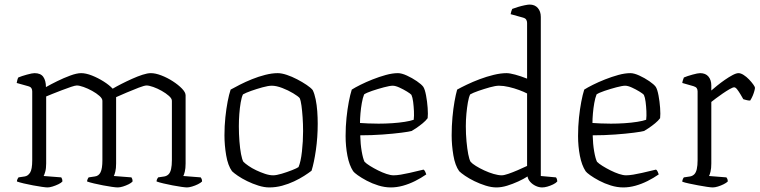

<svg xmlns="http://www.w3.org/2000/svg" viewBox="-20 -820 3323 840"><path d="M188 0Q181 0 163.5 -2.5Q146 -5 124.5 -9Q103 -13 84 -17.5Q65 -22 54 -26Q54 -32 57 -37.5Q60 -43 61 -44L88 -48Q102 -50 111.5 -64.5Q121 -79 121 -119V-420Q121 -428 117.5 -434Q114 -440 103 -443L53 -457Q55 -466 56 -470.5Q57 -475 60 -481Q74 -487 97.5 -493.5Q121 -500 131 -500Q158 -500 169.5 -483.5Q181 -467 181 -439Q202 -451 230.5 -465Q259 -479 287.5 -489.5Q316 -500 335 -500Q356 -500 382.5 -489.5Q409 -479 433.5 -463.5Q458 -448 473 -432Q488 -441 510.5 -452.5Q533 -464 557.5 -475Q582 -486 603.5 -493Q625 -500 640 -500Q660 -500 686 -490Q712 -480 736 -464.5Q760 -449 776 -432.5Q792 -416 792 -403V-105Q792 -83 788.5 -69Q785 -55 782 -50L858 -44Q860 -42 862 -37.5Q864 -33 864 -26Q858 -20 846 -14Q834 -8 820.5 -4Q807 0 798 0Q791 0 773.5 -2.5Q756 -5 735 -9Q714 -13 695 -17.5Q676 -22 665 -26Q665 -32 667.5 -37Q670 -42 672 -44L699 -48Q710 -50 717.5 -57.5Q725 -65 728.5 -80.5Q732 -96 732 -119V-379Q732 -389 719 -400.5Q706 -412 687.5 -422.5Q669 -433 650.5 -439.5Q632 -446 621 -446Q612 -446 587 -436.5Q562 -427 534 -415Q506 -403 488 -395V-105Q488 -83 484.5 -69Q481 -55 478 -50L555 -44Q557 -41 558.5 -37Q560 -33 560 -26Q555 -20 543 -14Q531 -8 518 -4Q505 0 495 0Q487 0 469.5 -2.5Q452 -5 431 -9Q410 -13 391 -17.5Q372 -22 361 -26Q361 -31 363.5 -36.5Q366 -42 368 -44L395 -48Q412 -50 420 -66.5Q428 -83 428 -119V-379Q428 -389 415 -400.5Q402 -412 383 -422.5Q364 -433 345.5 -439.5Q327 -446 316 -446Q309 -446 291 -440Q273 -434 251 -425.5Q229 -417 210 -409.5Q191 -402 182 -398V-105Q182 -83 178 -69Q174 -55 171 -50L248 -44Q250 -41 251.5 -37Q253 -33 253 -26Q248 -20 235.5 -14Q223 -8 210 -4Q197 0 188 0Z M1158 0Q1136 0 1110.5 -8Q1085 -16 1061.5 -27.5Q1038 -39 1020.5 -51Q1003 -63 995 -71Q977 -96 969.5 -140.5Q962 -185 962 -228Q962 -269 966 -307Q970 -345 976 -376Q982 -407 989 -428Q1005 -437 1029.5 -449.5Q1054 -462 1082.5 -473.5Q1111 -485 1140.5 -492.5Q1170 -500 1195 -500Q1212 -500 1234.5 -492.5Q1257 -485 1280 -473Q1303 -461 1321.5 -448.5Q1340 -436 1348 -426Q1356 -410 1361 -385.5Q1366 -361 1368 -333.5Q1370 -306 1370 -279Q1370 -219 1362 -163.5Q1354 -108 1343 -73Q1330 -63 1310.5 -50.5Q1291 -38 1266.5 -26.5Q1242 -15 1214.5 -7.5Q1187 0 1158 0ZM1175 -53Q1189 -53 1212.5 -60Q1236 -67 1257.5 -75.5Q1279 -84 1286 -89Q1296 -112 1301 -157Q1306 -202 1306 -246Q1306 -277 1304 -306Q1302 -335 1299 -357.5Q1296 -380 1291 -391Q1284 -399 1262.5 -412Q1241 -425 1215 -435Q1189 -445 1169 -445Q1154 -445 1128.5 -438Q1103 -431 1079 -422.5Q1055 -414 1043 -407Q1037 -395 1033 -371.5Q1029 -348 1027 -321Q1025 -294 1025 -268Q1025 -234 1027.5 -202Q1030 -170 1034.5 -146Q1039 -122 1045 -112Q1052 -105 1067 -94.5Q1082 -84 1101 -75Q1120 -66 1139.5 -59.5Q1159 -53 1175 -53Z M1690 0Q1663 0 1635.5 -8.5Q1608 -17 1584.5 -29.5Q1561 -42 1545 -53.5Q1529 -65 1525 -71Q1508 -97 1500 -138.5Q1492 -180 1492 -225Q1492 -267 1496 -305Q1500 -343 1506 -374.5Q1512 -406 1519 -428Q1533 -437 1557 -449Q1581 -461 1610 -472.5Q1639 -484 1668 -492Q1697 -500 1721 -500Q1737 -500 1760 -489.5Q1783 -479 1803.5 -465Q1824 -451 1832 -440Q1839 -429 1844 -402.5Q1849 -376 1851 -348Q1853 -320 1851 -303Q1843 -292 1829 -280.5Q1815 -269 1801.5 -260Q1788 -251 1781 -247Q1771 -244 1736.5 -239.5Q1702 -235 1654 -231.5Q1606 -228 1556 -228Q1557 -189 1562.5 -157.5Q1568 -126 1575 -112Q1583 -104 1599 -94Q1615 -84 1634 -74.5Q1653 -65 1671 -59Q1689 -53 1702 -53Q1715 -53 1733.5 -56Q1752 -59 1771.5 -63.5Q1791 -68 1807.5 -72Q1824 -76 1833 -78Q1837 -76 1840.5 -68.5Q1844 -61 1845 -57Q1822 -41 1796 -28Q1770 -15 1743 -7.5Q1716 0 1690 0ZM1636 -279Q1666 -279 1696 -281Q1726 -283 1751 -287Q1776 -291 1790 -296Q1792 -312 1791 -333.5Q1790 -355 1787.5 -374.5Q1785 -394 1780 -405Q1776 -410 1760.5 -419.5Q1745 -429 1727.5 -437Q1710 -445 1698 -445Q1686 -445 1659.5 -438Q1633 -431 1608 -422.5Q1583 -414 1573 -407Q1567 -392 1563 -369.5Q1559 -347 1557 -323.5Q1555 -300 1555 -282Q1569 -281 1590.5 -280Q1612 -279 1636 -279Z M2152 0Q2130 0 2104.5 -8Q2079 -16 2055.5 -27.5Q2032 -39 2014.5 -51Q1997 -63 1989 -71Q1971 -96 1963.5 -140.5Q1956 -185 1956 -228Q1956 -269 1959.5 -307Q1963 -345 1968.5 -376Q1974 -407 1980 -428Q1996 -437 2022 -449.5Q2048 -462 2078.5 -473.5Q2109 -485 2140 -492.5Q2171 -500 2196 -500Q2210 -500 2234 -493.5Q2258 -487 2286 -476V-720Q2286 -727 2282.5 -733.5Q2279 -740 2268 -743L2214 -758Q2215 -764 2217 -770.5Q2219 -777 2221 -781Q2231 -785 2246 -789.5Q2261 -794 2275.5 -797Q2290 -800 2297 -800Q2320 -800 2333 -785Q2346 -770 2346 -746V-50L2412 -44Q2414 -43 2416 -37.5Q2418 -32 2418 -26Q2412 -19 2399.5 -13Q2387 -7 2374.5 -3.5Q2362 0 2352 0Q2338 0 2324 -6.5Q2310 -13 2300 -24Q2290 -35 2288 -48Q2271 -37 2247 -26Q2223 -15 2198.5 -7.5Q2174 0 2152 0ZM2175 -53Q2185 -53 2204 -59.5Q2223 -66 2245 -75.5Q2267 -85 2286 -94V-411Q2273 -418 2251.5 -426Q2230 -434 2206.5 -439.5Q2183 -445 2163 -445Q2148 -445 2123 -438Q2098 -431 2073.5 -422.5Q2049 -414 2037 -407Q2031 -395 2027 -372Q2023 -349 2020.5 -322Q2018 -295 2018 -268Q2018 -233 2021 -201Q2024 -169 2028.5 -145.5Q2033 -122 2039 -112Q2046 -104 2062 -94Q2078 -84 2098.5 -74.5Q2119 -65 2139.5 -59Q2160 -53 2175 -53Z M2707 0Q2680 0 2652.5 -8.5Q2625 -17 2601.5 -29.5Q2578 -42 2562 -53.5Q2546 -65 2542 -71Q2525 -97 2517 -138.5Q2509 -180 2509 -225Q2509 -267 2513 -305Q2517 -343 2523 -374.5Q2529 -406 2536 -428Q2550 -437 2574 -449Q2598 -461 2627 -472.5Q2656 -484 2685 -492Q2714 -500 2738 -500Q2754 -500 2777 -489.5Q2800 -479 2820.5 -465Q2841 -451 2849 -440Q2856 -429 2861 -402.5Q2866 -376 2868 -348Q2870 -320 2868 -303Q2860 -292 2846 -280.5Q2832 -269 2818.5 -260Q2805 -251 2798 -247Q2788 -244 2753.5 -239.5Q2719 -235 2671 -231.5Q2623 -228 2573 -228Q2574 -189 2579.5 -157.5Q2585 -126 2592 -112Q2600 -104 2616 -94Q2632 -84 2651 -74.5Q2670 -65 2688 -59Q2706 -53 2719 -53Q2732 -53 2750.5 -56Q2769 -59 2788.5 -63.5Q2808 -68 2824.5 -72Q2841 -76 2850 -78Q2854 -76 2857.5 -68.5Q2861 -61 2862 -57Q2839 -41 2813 -28Q2787 -15 2760 -7.5Q2733 0 2707 0ZM2653 -279Q2683 -279 2713 -281Q2743 -283 2768 -287Q2793 -291 2807 -296Q2809 -312 2808 -333.5Q2807 -355 2804.5 -374.5Q2802 -394 2797 -405Q2793 -410 2777.5 -419.5Q2762 -429 2744.5 -437Q2727 -445 2715 -445Q2703 -445 2676.5 -438Q2650 -431 2625 -422.5Q2600 -414 2590 -407Q2584 -392 2580 -369.5Q2576 -347 2574 -323.5Q2572 -300 2572 -282Q2586 -281 2607.5 -280Q2629 -279 2653 -279Z M3098 0Q3091 0 3073.5 -2.5Q3056 -5 3035 -9Q3014 -13 2995 -17Q2976 -21 2965 -25Q2965 -31 2967.5 -36.5Q2970 -42 2972 -44L2999 -48Q3010 -50 3017.5 -57.5Q3025 -65 3028.5 -80.5Q3032 -96 3032 -119V-420Q3032 -429 3028 -434.5Q3024 -440 3014 -443L2965 -457Q2966 -465 2968.5 -471.5Q2971 -478 2972 -481Q2986 -487 3009.5 -493.5Q3033 -500 3043 -500Q3067 -500 3079.5 -485Q3092 -470 3092 -446V-424Q3101 -432 3117 -445Q3133 -458 3151 -470.5Q3169 -483 3185 -491.5Q3201 -500 3211 -500Q3221 -500 3233.5 -492Q3246 -484 3257 -472.5Q3268 -461 3275.5 -450.5Q3283 -440 3283 -436Q3283 -432 3280.5 -422.5Q3278 -413 3273.5 -402Q3269 -391 3262 -380Q3253 -380 3244.5 -382.5Q3236 -385 3232 -386Q3227 -395 3219.5 -407.5Q3212 -420 3205 -429Q3198 -438 3192 -438Q3186 -438 3172 -430Q3158 -422 3142 -411Q3126 -400 3112 -389.5Q3098 -379 3092 -374V-105Q3092 -83 3088.5 -69Q3085 -55 3082 -50L3158 -44Q3160 -42 3162 -37.5Q3164 -33 3164 -26Q3158 -20 3146 -14Q3134 -8 3121 -4Q3108 0 3098 0Z"/></svg>

Font: Texturina 12pt Thin
Style: Regular
Weight: 250
Designer: Guillermo Torres Carreño
Foundry: Omnibus-Type
Version: Version 1.002